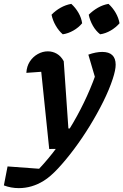

<svg xmlns="http://www.w3.org/2000/svg" viewBox="-112 -769 637 991"><path d="M-92 188 -73 90 90 102Q138 51 182.5 -9Q227 -69 266 -136Q305 -203 337 -273.5Q369 -344 393 -417L396 -310L344 -487Q383 -501 416 -501Q450 -501 467.5 -484.5Q485 -468 485 -435Q485 -408 470 -362Q452 -307 421 -244.5Q390 -182 351 -118.5Q312 -55 270 1Q228 57 188 100Q148 143 114 164Q53 202 -15 202Q-55 202 -92 188ZM142 0 94 -465 122 -400Q80 -397 60 -395.5Q40 -394 24 -393Q26 -427 42 -451.5Q58 -476 83 -490Q108 -504 135 -504Q160 -504 181.5 -491.5Q203 -479 217 -453L241 -106H300L229 -1ZM256 -749Q278 -729 293 -703Q308 -677 312 -649Q294 -627 267 -611.5Q240 -596 212 -592Q191 -610 175.5 -637Q160 -664 154 -693Q174 -714 200.5 -729Q227 -744 256 -749ZM448 -749Q470 -729 485 -703Q500 -677 505 -649Q486 -627 459.5 -611.5Q433 -596 405 -592Q383 -609 367.5 -636Q352 -663 346 -693Q367 -714 393 -729Q419 -744 448 -749Z"/></svg>

Font: Piazzolla Thin ExtraBold
Style: Italic
Weight: 800
Italic angle: -11.3°
Version: Version 2.005